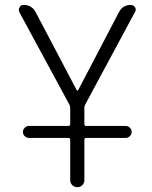

<svg xmlns="http://www.w3.org/2000/svg" viewBox="-20 -565 620 781"><path d="M97.7 -3.9Q87.9 -3.9 80.6 -11.2Q73.2 -18.6 73.2 -28.3Q73.2 -38.1 80.6 -45.4Q87.9 -52.7 97.7 -52.7H257.8Q265.6 -52.7 265.6 -60.5V-127Q265.6 -133.8 261.7 -140.6L58.6 -515.6Q56.6 -520.5 56.6 -525.4Q56.6 -530.3 59.6 -535.2Q64.5 -544.9 76.2 -544.9Q109.4 -544.9 125 -515.6L292 -198.2Q293 -196.3 294.9 -196.3Q296.9 -196.3 297.9 -198.2L463.9 -515.6Q479.5 -544.9 511.7 -544.9Q523.4 -544.9 529.3 -535.2Q532.2 -530.3 532.2 -525.4Q532.2 -520.5 529.3 -516.6L327.1 -140.6Q323.2 -133.8 323.2 -127V-60.5Q323.2 -52.7 330.1 -52.7H491.2Q501 -52.7 508.3 -45.4Q515.6 -38.1 515.6 -28.3Q515.6 -18.6 508.3 -11.2Q501 -3.9 491.2 -3.9H330.1Q323.2 -3.9 323.2 3.9V168Q323.2 179.7 314.9 188Q306.6 196.3 294.4 196.3Q282.2 196.3 273.9 188Q265.6 179.7 265.6 168V3.9Q265.6 -3.9 257.8 -3.9Z"/></svg>

Font: irohamaru Light
Style: Regular
Weight: 200
Designer: [Source Han Sans]
Ryoko NISHIZUKA  (kana & ideographs); Paul D. Hunt (Latin, Greek & Cyrillic); Wenlong ZHANG  (bopomofo
Version: Version 1.01